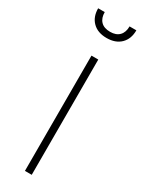

<svg xmlns="http://www.w3.org/2000/svg" viewBox="-191 -736 579 765"><g transform="rotate(30 98.5 -353.5)"><path d="M83 -530.3H114.3V0H83ZM99.6 -621.1Q58.6 -621.1 35.2 -644.3Q11.7 -667.5 11.7 -707H42Q42 -679.7 56.6 -664.6Q71.3 -649.4 99.6 -649.4Q127 -649.4 141.6 -664.6Q156.2 -679.7 156.2 -707H187.5Q187.5 -667.5 164.1 -644.3Q140.6 -621.1 99.6 -621.1Z"/></g></svg>

Font: Pretendard Thin
Style: Regular
Weight: 100
Designer: Base glyphs from Inter by Rasmus Andersson; Hangeul glyphs from Noto Sans CJK(Source Han Sans) by Jang Soo-young and Kan
Foundry: Kil Hyung-jin
Version: Version 1.309